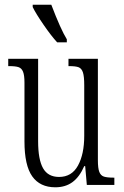

<svg xmlns="http://www.w3.org/2000/svg" viewBox="-20 -786 525 816"><path d="M84 -185V-435Q84 -466 78 -481Q72 -496 59 -500.5Q46 -505 19 -505H15V-536H142V-186Q142 -108 163 -71Q184 -34 231 -34Q285 -34 311.5 -82.5Q338 -131 338 -209V-424Q338 -461 332.5 -478Q327 -495 314.5 -500Q302 -505 274 -505H271V-536H396V-105Q396 -71 402 -55.5Q408 -40 421.5 -35.5Q435 -31 463 -31H466V0H349L342 -80H338Q318 -34 288 -12Q258 10 215 10Q150 10 117 -36.5Q84 -83 84 -185ZM264 -619V-606H238H223Q198 -633 165 -681Q132 -729 119 -756V-766H184H198Q238 -661 264 -619Z"/></svg>

Font: Noto Serif CondLight
Style: Regular
Weight: 300
Width: 3
Designer: Monotype Design Team
Foundry: Monotype Imaging Inc.
Version: Version 1.001